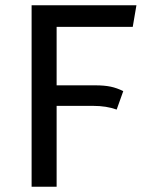

<svg xmlns="http://www.w3.org/2000/svg" viewBox="-20 -709 563 729"><path d="M195 0H100V-689H498L484 -607H195V-385H342Q376 -385 400 -380Q424 -375 448 -363L423 -293Q384 -307 334 -307H195Z"/></svg>

Font: Trujillo
Style: Regular
Weight: 400
Designer: Fira Sans original fonts by bBox Type GmbH, Carrois Corporate GbR, & Edenspiekermann AG / Changes by Cristiano Sobral
Foundry: Fira Sans original fonts by bBox Type GmbH, Carrois Corporate GbR, & Edenspiekermann AG / Changes by Cristiano Sobral
Version: Version 4.301;October 17, 2021;FontCreator 14.0.0.2814 64-bi